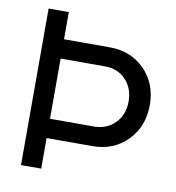

<svg xmlns="http://www.w3.org/2000/svg" viewBox="-75 -718 719 785"><g transform="rotate(10 284.0 -325.0)"><path d="M64 0V-649.9H147.9V-537.1H337.9Q425.8 -537.1 482.9 -479.5Q540 -421.9 540 -333Q540 -243.7 482.9 -185.3Q425.8 -127 337.9 -127H147.9V0ZM147.9 -207H330.1Q383.3 -207 417.7 -242.2Q452.1 -277.3 452.1 -332Q452.1 -386.7 418.7 -421.9Q385.3 -457 334 -457H147.9Z"/></g></svg>

Font: Apfel Grotezk
Style: Regular
Weight: 400
Designer: Luigi Gorlero
Foundry: © 2023, Luigi Gorlero & Collletttivo
Version: Version 2.000;Glyphs 3.2 (3217)